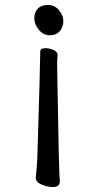

<svg xmlns="http://www.w3.org/2000/svg" viewBox="-20 -537 390 773"><path d="M193 216Q170 216 147 206Q124 196 124 178Q128 142 130 107Q142 -279 142 -329Q142 -343 163 -343Q178 -343 195 -336Q212 -329 212 -314Q210 -300 210 -275Q217 166 221 192Q221 216 193 216ZM118 -464Q118 -487 132 -502Q146 -517 173 -517Q200 -517 217.5 -496Q235 -475 235 -452Q235 -428 220.5 -411.5Q206 -395 180 -395Q154 -395 136 -417.5Q118 -440 118 -464Z"/></svg>

Font: LXGW WenKai Medium
Style: Regular
Weight: 500
Designer: LXGW / Fontworks Inc.
Foundry: LXGW / Fontworks Inc.
Version: Version 1.501; October 10, 2024